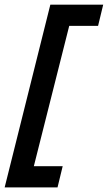

<svg xmlns="http://www.w3.org/2000/svg" viewBox="-41 -687 467 832"><path d="M-20.8 125 177.1 -666.7H406.2L384 -575H259L105.6 33.3H230.6L208.3 125Z"/></svg>

Font: Afacad
Style: Bold Italic
Weight: 700
Italic angle: -14°
Designer: Kristian Moeller
Foundry: Dicotype
Version: Version 1.000; ttfautohint (v1.8.4.7-5d5b)